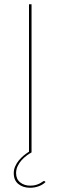

<svg xmlns="http://www.w3.org/2000/svg" viewBox="-20 -720 285 907"><path d="M188 135Q190 135 192 137L195 140Q182 153 162.5 160Q143 167 122 167Q89 167 67 149.5Q45 132 45 98Q45 81 51.8 65.8Q58.5 50.5 69 37.8Q79.5 25 92.2 14.5Q105 4 117 -3.5V-700H129V0Q119 5.5 106.2 14.8Q93.5 24 82.2 36.5Q71 49 63.5 64.5Q56 80 56 98Q56 126 75.2 141.5Q94.5 157 123 157Q139 157 150.2 153.5Q161.5 150 169 146Q176.5 142 181 138.5Q185.5 135 188 135Z"/></svg>

Font: Lato Hairline
Style: Regular
Weight: 100
Designer: Lukasz Dziedzic
Foundry: tyPoland Lukasz Dziedzic
Version: Version 2.007; 2014-02-27